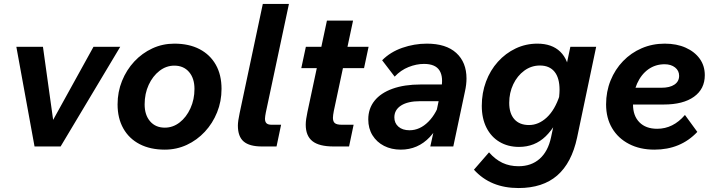

<svg xmlns="http://www.w3.org/2000/svg" viewBox="-20 -740 3613 970"><path d="M154.5 0 62.6 -503.5H197L254.2 -93.2H225.7L452.3 -503.5H587.4L286.2 0Z M574 -212.6Q574 -275.7 596.5 -331.2Q619 -386.8 658.4 -429.2Q697.9 -471.5 749.7 -495.5Q801.4 -519.5 860.7 -519.5Q935 -519.5 988.2 -491.7Q1041.3 -464 1070.3 -412.9Q1099.2 -361.9 1099.2 -290.9Q1099.2 -227.8 1076.7 -172.3Q1054.3 -116.7 1014.8 -74.4Q975.3 -32 923.6 -8Q871.8 16 812.5 16Q739.2 16 685.5 -11.8Q631.9 -39.6 603 -91.1Q574 -142.6 574 -212.6ZM812.5 -95.1Q853.8 -95.1 887.8 -121.6Q921.7 -148 942.1 -192.8Q962.5 -237.6 962.5 -290.9Q962.5 -344.4 935 -376.4Q907.4 -408.4 860.7 -408.4Q819.8 -408.4 785.7 -382Q751.5 -355.5 731.1 -311.2Q710.7 -266.9 710.7 -212.6Q710.7 -159.1 738.3 -127.1Q765.9 -95.1 812.5 -95.1Z M1190.7 -168.7 1307.7 -720H1439.7L1323 -171.8Q1321.3 -161.5 1320 -154.4Q1318.7 -147.2 1318.7 -140.4Q1318.7 -124.7 1326.5 -117.2Q1334.4 -109.8 1351.8 -109.8H1400.1L1377.1 0H1303.8Q1240.3 0 1211.1 -25.1Q1181.8 -50.1 1181.8 -105.7Q1181.8 -116.7 1184.1 -132.7Q1186.4 -148.7 1190.7 -168.7Z M1533.2 -174.1 1631.7 -636H1763.7L1666.4 -179.1Q1664.4 -167.7 1663.2 -159.7Q1662 -151.7 1662 -144.7Q1662 -125.6 1672 -117.7Q1682 -109.8 1706.6 -109.8H1766.5L1743.5 0H1665.7Q1592.2 0 1558.4 -26.9Q1524.6 -53.8 1524.6 -110Q1524.6 -123.3 1526.9 -139.2Q1529.2 -155.2 1533.2 -174.1ZM1502.2 -395.9 1525.2 -503.5H1842.1L1819.2 -395.9Z M2153.9 0 2176.6 -102.8 2171.8 -113.4 2208.5 -288.8Q2221.3 -350.2 2200.6 -383.6Q2179.8 -417.1 2122 -417.1Q2083.9 -417.1 2044.3 -401.4Q2004.7 -385.7 1973.9 -352.8L1910.6 -435.5Q1951.9 -477.3 2012.4 -498.4Q2073 -519.5 2136.6 -519.5Q2233.7 -519.5 2285.2 -472.4Q2336.8 -425.4 2336.8 -343.3Q2336.8 -328.4 2334.8 -311.6Q2332.8 -294.8 2329.1 -278.5L2270.1 0ZM2105.7 -313.2H2221.9L2207.8 -228.8H2102.2Q2040.8 -228.8 2006.6 -207.1Q1972.3 -185.3 1972.3 -147.1Q1972.3 -118 1992.9 -100Q2013.5 -81.9 2048.9 -81.9Q2101.2 -81.9 2144.2 -125.1Q2187.3 -168.3 2207.8 -241.7L2234.7 -223.5Q2211.4 -111.2 2151.3 -47.6Q2091.2 16 2004.8 16Q1957.4 16 1920.3 -3Q1883.2 -22 1861.8 -56.6Q1840.5 -91.2 1840.5 -136.8Q1840.5 -191.3 1872 -230.8Q1903.4 -270.2 1963.1 -291.7Q2022.8 -313.2 2105.7 -313.2Z M2374.4 117.3 2450.6 29.7Q2482.4 65.8 2518.6 82.8Q2554.9 99.8 2599.7 99.8Q2664.1 99.8 2706.4 62.3Q2748.7 24.9 2763.9 -46.2L2798.8 -210.5Q2802.5 -228.8 2804.7 -250.3Q2806.9 -271.9 2806.9 -286Q2806.9 -346.6 2781.3 -377.8Q2755.8 -409 2707.6 -409Q2664.2 -409 2628.8 -383.1Q2593.4 -357.2 2573 -314.2Q2552.6 -271.2 2552.6 -220.5Q2552.6 -166.9 2578.6 -137.6Q2604.7 -108.3 2652.7 -108.3Q2701.1 -108.3 2742.3 -146.5Q2783.5 -184.7 2807.5 -258.1L2831.7 -210.5Q2791.9 -104.5 2736.7 -51.2Q2681.5 2.2 2602.1 2.2Q2546.4 2.2 2503.9 -23Q2461.4 -48.1 2437.7 -94.9Q2414 -141.8 2414 -205.1Q2414 -270.7 2435.4 -327.8Q2456.7 -384.9 2495.4 -427.9Q2534.1 -470.9 2585.2 -495.2Q2636.4 -519.5 2694.9 -519.5Q2768.6 -519.5 2810.7 -478.5Q2852.7 -437.4 2856.3 -364.6L2832 -364.3L2861.5 -503.5H2991.9L2895.5 -44.8Q2868.2 83 2795.1 146.5Q2722 210 2599.7 210Q2528.8 210 2472.6 186.9Q2416.4 163.8 2374.4 117.3Z M3127.9 -212V-296.7H3321.5Q3364.1 -296.7 3387.5 -312.7Q3411 -328.7 3411 -357Q3411 -383.1 3390.4 -399.3Q3369.8 -415.4 3337.8 -415.4Q3291.2 -415.4 3255.2 -389.7Q3219.3 -363.9 3198.7 -318Q3178 -272.1 3178 -212.3Q3178 -154.9 3210.4 -122.2Q3242.7 -89.4 3300.1 -89.4Q3380.8 -89.4 3440.4 -159.2L3502.9 -73.6Q3418.4 16 3286.2 16Q3213.1 16 3158 -12.6Q3102.8 -41.1 3072.4 -92.5Q3042 -143.8 3042 -212.6Q3042 -277.3 3064.7 -333.4Q3087.3 -389.4 3127.8 -431.3Q3168.2 -473.2 3222 -496.3Q3275.8 -519.5 3338.1 -519.5Q3398.6 -519.5 3443.9 -499.2Q3489.2 -479 3515 -443.4Q3540.7 -407.8 3540.7 -360.2Q3540.7 -290.4 3486 -251.2Q3431.3 -212 3333.6 -212Z"/></svg>

Font: Wix Madefor Text
Style: Italic
Weight: 400
Italic angle: -12°
Designer: Dalton Maag Ltd
Foundry: Dalton Maag Ltd
Version: Version 3.100